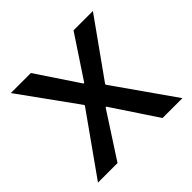

<svg xmlns="http://www.w3.org/2000/svg" viewBox="-135 -660 799 799"><g transform="rotate(-45 265.0 -260.0)"><path d="M16 0H131L260 -199H264L396 0H513L327 -265V-269L506 -520H392L269 -334H265L141 -520H23L204 -269V-265Z"/></g></svg>

Font: Fixel Display Medium
Style: Regular
Weight: 500
Designer: AlfaBravo + MacPaw
Foundry: Kyrylo Tkachov, Marchela Mozhyna, Serhii Makarenko, Maria Weinstein, Zakhar Kryvoshyya
Version: Version 1.211